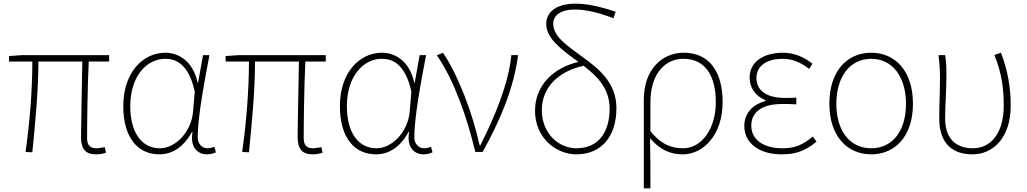

<svg xmlns="http://www.w3.org/2000/svg" viewBox="-20 -827 5590 1045"><path d="M503 13C526 13 541 9 557 4L550 -26C527 -22 514 -20 505 -20C470 -20 454 -37 454 -75C454 -146 456 -351 463 -492H574V-527H101L29 -522V-492H156C156 -330 141 -154 119 0L156 2C171 -152 189 -327 189 -492H428C426 -355 421 -153 421 -81C421 -14 447 13 503 13Z M847 13C920 13 981 -29 1025 -109H1028C1013 -29 1053 13 1106 13C1129 13 1144 7 1155 2L1147 -28C1137 -24 1122 -20 1109 -20C1080 -20 1056 -44 1056 -79C1056 -188 1091 -375 1120 -527H1085L1058 -376H1056C1030 -496 951 -540 880 -540C759 -540 651 -434 651 -249C651 -74 733 13 847 13ZM850 -20C748 -20 689 -110 689 -249C689 -414 780 -507 879 -507C932 -507 1006 -485 1040 -328L1031 -222C1023 -112 937 -20 850 -20Z M1682 13C1705 13 1720 9 1736 4L1729 -26C1706 -22 1693 -20 1684 -20C1649 -20 1633 -37 1633 -75C1633 -146 1635 -351 1642 -492H1753V-527H1280L1208 -522V-492H1335C1335 -330 1320 -154 1298 0L1335 2C1350 -152 1368 -327 1368 -492H1607C1605 -355 1600 -153 1600 -81C1600 -14 1626 13 1682 13Z M2026 13C2099 13 2160 -29 2204 -109H2207C2192 -29 2232 13 2285 13C2308 13 2323 7 2334 2L2326 -28C2316 -24 2301 -20 2288 -20C2259 -20 2235 -44 2235 -79C2235 -188 2270 -375 2299 -527H2264L2237 -376H2235C2209 -496 2130 -540 2059 -540C1938 -540 1830 -434 1830 -249C1830 -74 1912 13 2026 13ZM2029 -20C1927 -20 1868 -110 1868 -249C1868 -414 1959 -507 2058 -507C2111 -507 2185 -485 2219 -328L2210 -222C2202 -112 2116 -20 2029 -20Z M2567 0H2607C2706 -179 2775 -345 2800 -527H2763C2748 -368 2669 -185 2595 -37H2590C2554 -204 2477 -412 2391 -540L2358 -526C2453 -387 2521 -191 2567 0Z M3117 13C3256 13 3335 -88 3335 -238C3335 -374 3244 -449 3156 -513C3066 -579 2991 -627 2991 -699C2991 -738 3025 -775 3108 -775C3157 -775 3217 -766 3319 -728L3331 -763C3232 -796 3168 -807 3110 -807C3000 -807 2953 -755 2953 -697C2953 -616 3038 -556 3128 -490C2992 -458 2892 -363 2892 -224C2892 -75 3008 13 3117 13ZM3156 -469C3232 -411 3298 -345 3298 -235C3298 -115 3243 -20 3117 -20C3020 -20 2929 -102 2929 -227C2929 -346 3012 -437 3156 -469Z M3484 198H3520C3520 92 3520 31 3518 -75C3574 -9 3631 13 3697 13C3807 13 3913 -92 3913 -271C3913 -434 3843 -540 3701 -540C3586 -540 3484 -452 3484 -283ZM3699 -20C3642 -20 3583 -35 3520 -113V-268C3520 -435 3607 -507 3699 -507C3825 -507 3876 -405 3876 -271C3876 -124 3797 -20 3699 -20Z M4235 13C4314 13 4364 -7 4424 -56L4404 -84C4348 -37 4304 -20 4239 -20C4135 -20 4069 -67 4069 -143C4069 -217 4127 -261 4238 -261C4263 -261 4283 -261 4314 -259V-296C4287 -294 4274 -294 4254 -294C4142 -294 4097 -341 4097 -403C4097 -474 4162 -507 4239 -507C4294 -507 4338 -487 4384 -452L4402 -480C4356 -516 4305 -540 4241 -540C4141 -540 4060 -494 4060 -405C4060 -350 4091 -304 4146 -282V-277C4088 -262 4031 -220 4031 -141C4031 -51 4108 13 4235 13Z M4722 13C4852 13 4949 -86 4949 -262C4949 -441 4852 -540 4722 -540C4591 -540 4494 -441 4494 -262C4494 -86 4591 13 4722 13ZM4722 -20C4605 -20 4532 -115 4532 -262C4532 -408 4605 -507 4722 -507C4838 -507 4911 -408 4911 -262C4911 -115 4838 -20 4722 -20Z M5273 13C5384 13 5481 -75 5481 -253C5481 -351 5465 -443 5428 -540L5392 -528C5432 -431 5443 -343 5443 -254C5443 -93 5367 -20 5275 -20C5196 -20 5124 -59 5124 -184C5124 -245 5131 -338 5131 -409C5131 -453 5131 -489 5124 -527H5088C5095 -474 5096 -438 5096 -396C5096 -325 5092 -254 5092 -183C5092 -38 5172 13 5273 13Z"/></svg>

Font: Harano Aji Gothic KR ExtraLight
Style: Regular
Weight: 250
Foundry: Masamichi Hosoda
Version: HaranoAjiGothicKR-ExtraLight version 20220220;ttx 4.29.1